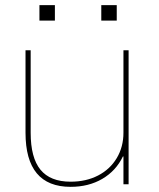

<svg xmlns="http://www.w3.org/2000/svg" viewBox="-20 -715 618 745"><path d="M79 -200V-520H99V-200Q99 -103 137 -56.5Q175 -10 254 -10Q314 -10 360.5 -34Q407 -58 433 -101.5Q459 -145 459 -200V-520H479V0H459V-108H457Q430 -52 377 -21Q324 10 254 10Q79 10 79 -200ZM373 -695H433V-635H373ZM133 -695H193V-635H133Z"/></svg>

Font: Enso Thin
Style: Regular
Weight: 100
Designer: Coji Morishita
Foundry: UNDERFOREST DESIGN
Version: Version 1.000